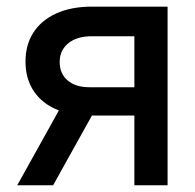

<svg xmlns="http://www.w3.org/2000/svg" viewBox="-20 -550 580 570"><path d="M378.9 -207H252.9L137.7 0H31.2L154.8 -222.2Q107.4 -240.2 81.5 -277.6Q55.7 -314.9 55.7 -367.2Q55.7 -417 79.3 -453.6Q103 -490.2 147.5 -510.3Q191.9 -530.3 252.9 -530.3H477.5V0H378.9ZM246.1 -291H378.9V-442.4H252.9Q208 -442.4 182.6 -421.4Q157.2 -400.4 157.2 -366.2Q157.2 -331.5 180.7 -311.3Q204.1 -291 246.1 -291Z"/></svg>

Font: Pretendard Std Medium
Style: Regular
Weight: 500
Designer: Base glyphs from Inter by Rasmus Andersson; Hangeul glyphs from Noto Sans CJK(Source Han Sans) by Jang Soo-young and Kan
Foundry: Kil Hyung-jin
Version: Version 1.309